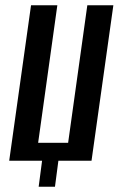

<svg xmlns="http://www.w3.org/2000/svg" viewBox="-20 -611 453 730"><path d="M127 99 140 0H15L98 -591H198L125 -68H239L312 -591H411L328 0H202L189 99Z"/></svg>

Font: Alumni Sans SemiBold
Style: Italic
Weight: 600
Italic angle: -8°
Version: Version 1.016